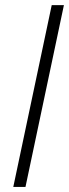

<svg xmlns="http://www.w3.org/2000/svg" viewBox="-20 -734 271 754"><path d="M32.2 0 183.1 -713.9H231L80.1 0Z"/></svg>

Font: TypoPRO Open Sans Condensed
Style: Italic
Weight: 300
Width: 3
Italic angle: -12°
Foundry: Ascender Corporation
Version: Version 1.10